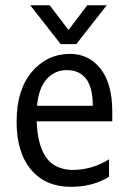

<svg xmlns="http://www.w3.org/2000/svg" viewBox="-20 -699 484 731"><path d="M395.1 -92.6V-25.9Q333.3 12.3 250.6 12.3Q153.1 12.3 98.1 -53.1Q43.2 -118.5 43.2 -235.8Q43.2 -356.8 101.2 -425.3Q159.3 -493.8 246.9 -493.8Q318.5 -493.8 363 -437Q407.4 -380.2 407.4 -275.3V-237H119.8Q122.2 -150.6 153.7 -102.5Q185.2 -54.3 254.3 -51.9Q330.9 -51.9 395.1 -92.6ZM333.3 -296.3Q333.3 -366.7 307.4 -399.4Q281.5 -432.1 234.6 -432.1Q188.9 -432.1 158 -398.1Q127.2 -364.2 121 -296.3ZM242 -586.4 312.3 -679H386.4L270.4 -530.9H211.1L95.1 -679H169.1L239.5 -586.4Z"/></svg>

Font: Slabo 27px
Style: Regular
Weight: 400
Version: Version 1.02 Build 003a